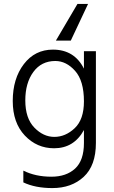

<svg xmlns="http://www.w3.org/2000/svg" viewBox="-20 -768 579 979"><path d="M469 -39Q469 76 407 133.5Q345 191 247 191Q160 191 99 162V102Q161 133 242 133Q318 133 363 91.5Q408 50 408 -39V-105Q357 -12 256 -12Q168 -12 106.5 -77Q45 -142 45 -253Q45 -367 101.5 -441Q158 -515 250 -515Q359 -515 408 -418V-507H469ZM109 -256Q109 -165 155 -117.5Q201 -70 257 -70Q314 -70 361 -114.5Q408 -159 408 -251Q408 -356 363 -406.5Q318 -457 262 -457Q191 -457 150 -401Q109 -345 109 -256ZM341 -561H265L375 -748H429Z"/></svg>

Font: Hind Madurai Light
Style: Regular
Weight: 300
Designer: Jyotish Sonowal
Foundry: Indian Type Foundry
Version: Version 1.001;PS 1.0;hotconv 1.0.86;makeotf.lib2.5.63406; tt